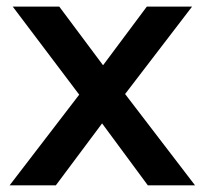

<svg xmlns="http://www.w3.org/2000/svg" viewBox="-20 -554 613 574"><path d="M8.8 0 216.8 -271 18.1 -534.2H157.2L288.1 -358.9L418.9 -534.2H554.2L354 -272.9L563 0H421.9L285.2 -185.1L147 0Z"/></svg>

Font: Montserrat SemiBold
Style: Regular
Weight: 600
Designer: Julieta Ulanovsky
Foundry: Julieta Ulanovsky
Version: Version 7.200